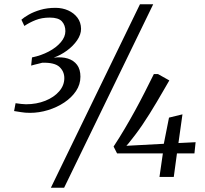

<svg xmlns="http://www.w3.org/2000/svg" viewBox="-20 -835 968 906"><path d="M122 -302.5Q97.5 -302.5 79.5 -305.8Q61.5 -309 46.5 -311L53.5 -348Q67.5 -346 80.5 -344.5Q93.5 -343 102.5 -343Q152.5 -343 193.8 -359.5Q235 -376 259.2 -404Q283.5 -432 283.5 -466.5Q283.5 -497.5 260.8 -519Q238 -540.5 179.5 -539Q175 -537.5 164.2 -535Q153.5 -532.5 142.8 -529.8Q132 -527 127 -525.5L131 -564Q174.5 -573 210 -591.8Q245.5 -610.5 267 -635.8Q288.5 -661 288.5 -688Q288.5 -716 272.2 -734Q256 -752 215 -752Q177 -752 147.8 -740.2Q118.5 -728.5 95 -712.5L81 -742Q93 -753 115.8 -766Q138.5 -779 170.5 -788.5Q202.5 -798 242 -798Q274.5 -798 301.8 -785.8Q329 -773.5 345.5 -751.5Q362 -729.5 362.5 -699Q362.5 -672 344 -645Q325.5 -618 295.8 -596.2Q266 -574.5 233.5 -563Q272 -567.5 300 -558.8Q328 -550 343.8 -528.8Q359.5 -507.5 359.5 -473Q359.5 -436.5 338.8 -405.5Q318 -374.5 283.5 -351.5Q249 -328.5 206.8 -315.5Q164.5 -302.5 122 -302.5ZM640.5 -815H703L282.5 51H220ZM732.5 0 748.5 -111H532.5L516 -143.5Q544 -186 569.2 -228.8Q594.5 -271.5 618 -314.5Q641.5 -357.5 663.2 -400.2Q685 -443 706 -485.5H725.5L779 -455.5Q766.5 -434 751.5 -408Q736.5 -382 719.8 -353.8Q703 -325.5 685.5 -297.5Q668 -269.5 650.8 -244.2Q633.5 -219 617.5 -198Q606 -184 597 -171.8Q588 -159.5 576.5 -147L753 -156.5L777.5 -280L841 -295.5L822 -160L903 -164L897.5 -111H815L800 0Z"/></svg>

Font: Merriweather 24pt Light
Style: Italic
Weight: 300
Italic angle: -7.8°
Version: Version 2.101